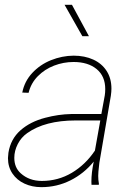

<svg xmlns="http://www.w3.org/2000/svg" viewBox="-20 -770 552 800"><path d="M279.8 -750 350.6 -619.1H323.2L249 -750ZM361.3 0 360.8 -13.2Q360.8 -50.3 370.6 -96.7Q329.6 -46.4 273.2 -18.3Q216.8 9.8 152.3 9.8Q113.8 9.8 82 -4.9Q50.3 -19.5 31.7 -47.1Q13.2 -74.7 13.2 -111.3Q13.2 -118.2 15.1 -133.8Q24.4 -190.9 65.4 -227.1Q106.4 -263.2 168.5 -279.3Q223.6 -293.9 276.9 -294.9H402.3L416.5 -372.1Q418.5 -384.3 418.5 -398.9Q418.5 -452.6 382.6 -482.2Q346.7 -511.7 286.6 -511.7Q244.6 -511.7 205.3 -496.6Q166 -481.4 137.5 -452.4Q108.9 -423.3 99.1 -383.3L72.8 -384.3Q82 -431.2 114.5 -466.1Q147 -501 192.6 -519.3Q238.3 -537.6 286.6 -538.1Q333 -538.1 368.7 -521.7Q404.3 -505.4 424.3 -474.4Q444.3 -443.4 444.3 -400.4Q444.3 -388.2 441.9 -371.1L394 -91.8L390.1 -55.7Q389.2 -43 389.2 -37.1Q389.2 -20.5 392.1 -4.4L391.6 0ZM375.5 -142.6 397.9 -268.1H295.4Q167.5 -268.1 93.3 -215.3Q68.4 -197.8 54 -169.7Q39.6 -141.6 39.6 -112.3Q39.6 -71.8 66.4 -47.9Q101.6 -16.1 154.3 -16.1Q222.2 -16.1 279.3 -50Q336.4 -84 375.5 -142.6Z"/></svg>

Font: Mardoto Thin
Style: Italic
Weight: 250
Italic angle: -12°
Designer: Christian Robertson, Vahan Hovhannisyan
Foundry: Google
Version: Version 1.000